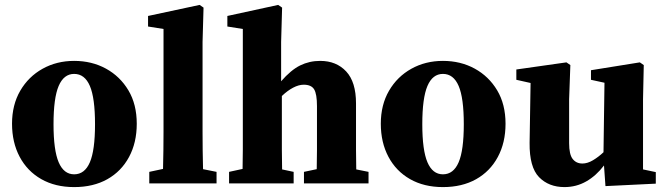

<svg xmlns="http://www.w3.org/2000/svg" viewBox="-20 -747 2711 782"><path d="M282 15Q205 15 148 -17.5Q91 -50 60 -108.5Q29 -167 29 -243Q29 -320 62.5 -377.5Q96 -435 153.5 -467Q211 -499 282 -499Q354 -499 411.5 -467.5Q469 -436 503 -379Q537 -322 537 -243Q537 -166 505.5 -107.5Q474 -49 417 -17Q360 15 282 15ZM282 -37Q325 -37 346 -86Q367 -135 367 -241Q367 -348 346 -397Q325 -446 282 -446Q240 -446 219 -397Q198 -348 198 -241Q198 -135 219 -86Q240 -37 282 -37Z M588 0V-47L644 -59Q645 -97 645.5 -135Q646 -173 646 -210V-629L583 -639V-682L793 -727L809 -716L805 -576V-210Q805 -172 805.5 -134Q806 -96 807 -58L862 -47V0Z M913 0V-47L968 -59Q969 -96 969 -137.5Q969 -179 969 -210V-629L906 -639V-682L1113 -727L1129 -716L1125 -576V-416Q1165 -462 1202.5 -480.5Q1240 -499 1284 -499Q1350 -499 1390 -456Q1430 -413 1430 -326V-210Q1430 -177 1430 -135.5Q1430 -94 1431 -57L1481 -47V0H1218V-47L1270 -58Q1271 -95 1271 -136.5Q1271 -178 1271 -210V-315Q1271 -364 1259.5 -383Q1248 -402 1217 -402Q1197 -402 1174 -390Q1151 -378 1128 -356V-210Q1128 -179 1128 -136.5Q1128 -94 1129 -57L1176 -47V0Z M1784 15Q1707 15 1650 -17.5Q1593 -50 1562 -108.5Q1531 -167 1531 -243Q1531 -320 1564.5 -377.5Q1598 -435 1655.5 -467Q1713 -499 1784 -499Q1856 -499 1913.5 -467.5Q1971 -436 2005 -379Q2039 -322 2039 -243Q2039 -166 2007.5 -107.5Q1976 -49 1919 -17Q1862 15 1784 15ZM1784 -37Q1827 -37 1848 -86Q1869 -135 1869 -241Q1869 -348 1848 -397Q1827 -446 1784 -446Q1742 -446 1721 -397Q1700 -348 1700 -241Q1700 -135 1721 -86Q1742 -37 1784 -37Z M2446 11 2440 -73Q2408 -31 2367.5 -8Q2327 15 2279 15Q2215 15 2175.5 -25.5Q2136 -66 2137 -165L2141 -409L2083 -422V-464L2287 -493L2303 -482L2298 -343V-164Q2298 -118 2312.5 -99.5Q2327 -81 2352 -81Q2373 -81 2395.5 -94.5Q2418 -108 2438 -127L2442 -410L2387 -422V-461L2586 -493L2602 -482L2599 -343V-57L2651 -46V1Z"/></svg>

Font: Source Serif 4
Style: Bold
Weight: 700
Designer: Frank Grießhammer
Foundry: Adobe
Version: Version 4.005;hotconv 1.1.0;makeotfexe 2.6.0